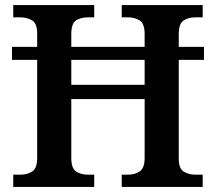

<svg xmlns="http://www.w3.org/2000/svg" viewBox="-20 -734 848 754"><path d="M32 0V-48H60Q87 -48 106.5 -60.5Q126 -73 126 -114V-499H27V-550H126V-602Q126 -642 106 -654Q86 -666 58 -666H32V-714H350V-666H326Q298 -666 279 -654Q260 -642 260 -600V-550H548V-600Q548 -641 529 -653.5Q510 -666 481 -666H458V-714H776V-666H748Q720 -666 701 -653.5Q682 -641 682 -600V-550H781V-499H682V-111Q682 -72 701.5 -60Q721 -48 748 -48H776V0H458V-48H481Q510 -48 529 -61Q548 -74 548 -115V-345H260V-114Q260 -73 279 -60.5Q298 -48 326 -48H350V0ZM260 -401H548V-499H260Z"/></svg>

Font: Noto Serif Hentaigana SemiBold
Style: Regular
Weight: 600
Designer: Kazuhiro Yamada
Foundry: nipponia
Version: Version 1.000; ttfautohint (v1.8.4.7-5d5b)